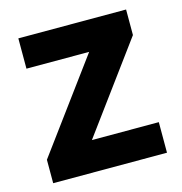

<svg xmlns="http://www.w3.org/2000/svg" viewBox="-87 -625 667 704"><g transform="rotate(-15 246.5 -273.0)"><path d="M462 0H30V-89L282 -431H44V-546H453V-449L208 -116H462Z"/></g></svg>

Font: Noto Sans Lao
Style: Bold
Weight: 700
Designer: Monotype Design Team
Foundry: Monotype Imaging Inc.
Version: Version 2.003